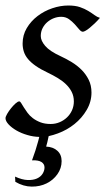

<svg xmlns="http://www.w3.org/2000/svg" viewBox="-22 -477 389 697"><path d="M201.7 107.9Q201.7 133.8 186.5 155.3Q171.4 176.8 147.2 188.7Q123 200.7 93 200.4Q63 200.2 33.7 183.1L32.7 164.1Q58.1 175.8 78.1 176.5Q98.1 177.2 111.8 171.1Q125.5 165 132.6 153.8Q139.6 142.6 139.6 130.9Q139.6 118.2 128.4 111.1Q117.2 104 94.2 105Q107.9 68.4 116.7 35.2Q118.7 27.3 120.6 20Q98.6 19.5 77.6 13.2Q55.2 6.8 37.6 -3.4Q20 -13.7 9 -25.6Q-2 -37.6 -2 -47.9Q-2 -53.2 3.9 -63.5Q9.8 -73.7 17.8 -83.7Q25.9 -93.8 34.2 -101.3Q42.5 -108.9 47.9 -108.9Q51.3 -108.9 54.9 -102.8Q58.6 -96.7 64.2 -87.6Q69.8 -78.6 77.6 -67.9Q85.4 -57.1 97.2 -48.1Q108.9 -39.1 124.8 -33Q140.6 -26.9 162.1 -26.9Q179.2 -26.9 194.6 -33.4Q210 -40 221.4 -51Q232.9 -62 239.5 -76.9Q246.1 -91.8 246.1 -108.9Q246.1 -127.9 238.3 -143.3Q230.5 -158.7 217.5 -171.1Q204.6 -183.6 187.5 -193.8Q170.4 -204.1 151.9 -212.9Q126 -225.1 108.4 -237.3Q90.8 -249.5 80.1 -262.2Q69.3 -274.9 64.7 -289.1Q60.1 -303.2 60.1 -318.8Q60.1 -349.6 75.2 -375Q90.3 -400.4 114.3 -418.7Q138.2 -437 167.7 -447Q197.3 -457 226.1 -457Q251 -457 268.1 -451.2Q285.2 -445.3 298.1 -437.5Q311 -429.7 320.8 -422.4Q330.6 -415 340.8 -412.1Q331.1 -400.9 321.5 -391.8Q312 -382.8 303.7 -376Q295.4 -369.1 288.8 -365.5Q282.2 -361.8 278.8 -361.8Q272.5 -361.8 265.4 -370.4Q258.3 -378.9 249.3 -388.9Q240.2 -398.9 228.3 -407.5Q216.3 -416 200.2 -416Q186.5 -416 173.3 -410.9Q160.2 -405.8 149.7 -396.7Q139.2 -387.7 132.6 -374.8Q126 -361.8 126 -346.2Q126 -329.1 142.3 -310.1Q158.7 -291 198.2 -272.9Q218.3 -263.7 238.3 -251.5Q258.3 -239.3 274.2 -223.4Q290 -207.5 300 -187.3Q310.1 -167 310.1 -141.1Q310.1 -107.4 292.7 -77.9Q275.4 -48.3 248.3 -26.6Q221.2 -4.9 188 7.3Q170.9 13.7 154.8 17.1Q154.3 18.1 154.3 19Q151.9 30.3 149.7 39.8Q147.5 49.3 145.5 55.2Q170.4 56.2 186 70.1Q201.7 84 201.7 107.9Z"/></svg>

Font: Gentium Plus Eur
Style: Italic
Weight: 400
Italic angle: -8°
Designer: J. Victor Gaultney, Annie Olsen, Iska Routamaa, Becca Hirsbrunner
Foundry: SIL International
Version: Version 5.000